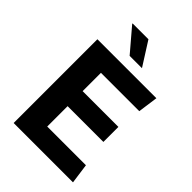

<svg xmlns="http://www.w3.org/2000/svg" viewBox="-257 -1004 1112 1112"><g transform="rotate(45 299.0 -447.5)"><path d="M281 -895 373 -750H272L151 -892L152 -895ZM72 -686H555L538 -563H224V-413H517V-290H224V-123H541L558 0H72Z"/></g></svg>

Font: Chivo
Style: Bold
Weight: 700
Designer: Hector Gatti
Foundry: Omnibus-Type
Version: Version 1.007;PS 001.007;hotconv 1.0.88;makeotf.lib2.5.64775